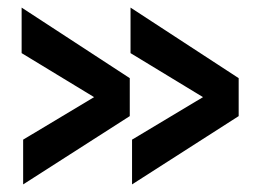

<svg xmlns="http://www.w3.org/2000/svg" viewBox="-20 -506 669 506"><path d="M324 -486V-366L515 -250L328 -138V-20L609 -200V-300ZM37 -486V-366L228 -250L41 -138V-20L322 -200V-300Z"/></svg>

Font: Ronzino
Style: Bold
Weight: 700
Designer: Nunzio Mazzaferro
Foundry: Collletttivo
Version: Version 1.000;Glyphs 3.3 (3337)